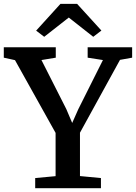

<svg xmlns="http://www.w3.org/2000/svg" viewBox="-35 -992 716 1012"><path d="M258 -63.5V-291.5L44 -675L-15 -688V-743H259V-688L183.5 -675.5L314.5 -417L345.5 -344L378 -417L507.5 -675.5L427 -688V-743H661.5V-688L597.5 -676.5L386.5 -292.5V-64L497 -53.5V0H150.5V-53.5ZM198 -798 155.5 -830.5 283.5 -971.5H371.5L499.5 -831L456.5 -798L327.5 -899.5Z"/></svg>

Font: Merriweather SemiBold
Style: Regular
Weight: 600
Version: Version 2.100